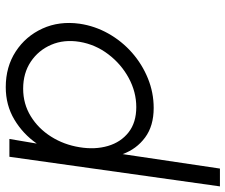

<svg xmlns="http://www.w3.org/2000/svg" viewBox="-126 -474 803 684"><g transform="rotate(-90 276.0 -131.5)"><path d="M18 250H-45.5L60 -500H123.5L107 -402.5Q141.5 -452 192.8 -482.5Q244 -513 308 -513Q380.5 -513 435 -477.5Q489.5 -442 516.8 -382.2Q544 -322.5 534 -250Q526 -195.5 499 -147.5Q472 -99.5 430.8 -63.2Q389.5 -27 339 -6.5Q288.5 14 234 14Q170 14 128.8 -16.5Q87.5 -47 69.5 -96.5ZM302.5 -451Q248.5 -451 204.5 -424Q160.5 -397 131.8 -351.5Q103 -306 94 -250Q85 -195 98.5 -149Q112 -103 147 -75.5Q182 -48 237 -48Q291 -48 340.8 -75Q390.5 -102 425.2 -147.8Q460 -193.5 469.5 -250Q478.5 -305.5 459 -351Q439.5 -396.5 398.8 -423.8Q358 -451 302.5 -451Z"/></g></svg>

Font: Urbanist Light
Style: Italic
Weight: 300
Italic angle: -8°
Designer: Corey Hu
Foundry: Corey Hu
Version: Version 1.330; ttfautohint (v1.8.4.7-5d5b)